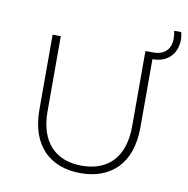

<svg xmlns="http://www.w3.org/2000/svg" viewBox="-73 -689 746 762"><g transform="rotate(10 300.5 -307.5)"><path d="M300 3C421 3 503 -70 503 -217V-492C571 -492 601 -538 601 -588C601 -598 599 -608 597 -618H568C571 -607 572 -597 572 -587C572 -549 551 -519 503 -519H470V-216C470 -93 407 -27 300 -27C193 -27 129 -93 129 -216V-519H96V-217C96 -70 179 3 300 3Z"/></g></svg>

Font: Chess Sans ExtraLight
Style: Regular
Weight: 275
Designer: Wolf Bōese
Foundry: Wolf Bōese
Version: Version 7.223;Glyphs 3.3 (3306)